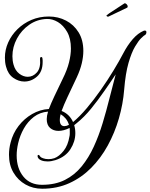

<svg xmlns="http://www.w3.org/2000/svg" viewBox="-20 -779 916 1175"><path d="M238 376Q182 376 136 350Q90 324 62.5 277.5Q35 231 35 168Q35 130 45 93Q59 37 93.5 -8Q128 -53 176.5 -81Q225 -109 279 -112Q292 -146 313.5 -191.5Q335 -237 364 -297Q391 -351 402.5 -397.5Q414 -444 414 -482Q414 -543 391 -583.5Q368 -624 334.5 -644Q301 -664 267 -663Q207 -661 159 -627.5Q111 -594 83.5 -542.5Q56 -491 56 -435Q56 -407 63 -383Q73 -347 98 -328Q123 -309 150 -309Q182 -309 206 -336Q230 -363 225 -420Q225 -430 233 -430Q239 -430 240 -420Q241 -415 241 -409.5Q241 -404 241 -399Q241 -341 206.5 -310.5Q172 -280 129 -280Q94 -280 61.5 -302.5Q29 -325 17 -371Q13 -385 11.5 -399Q10 -413 10 -426Q10 -474 30 -519Q50 -564 86.5 -600Q123 -636 172 -657Q221 -678 279 -678Q336 -678 384 -653Q432 -628 461 -581Q490 -534 490 -467Q490 -432 480.5 -391.5Q471 -351 450 -306Q416 -234 393 -185Q370 -136 357 -100Q382 -90 399.5 -72.5Q417 -55 427 -32Q467 -65 511 -117Q555 -169 597 -229Q639 -289 674.5 -347.5Q710 -406 734 -452Q760 -502 792 -539Q824 -576 860 -591Q862 -592 866 -592Q876 -592 876 -582Q876 -567 861 -561Q859 -560 843.5 -545Q828 -530 806.5 -494Q785 -458 766.5 -394Q748 -330 740 -231Q733 -142 707.5 -54Q682 34 639.5 111.5Q597 189 538 248.5Q479 308 404 342Q329 376 238 376ZM237 352Q318 352 377.5 322Q437 292 480 239Q523 186 554 118.5Q585 51 608 -25Q631 -101 650 -177.5Q669 -254 688 -324Q671 -298 653 -272Q635 -246 617 -220Q579 -165 537.5 -114Q496 -63 449 -25L434 -13Q441 9 441 36Q441 87 411 134Q381 181 319 201Q293 209 271 209Q249 209 233 202.5Q217 196 212 185Q210 181 210 175Q210 169 215 169Q221 169 227 180Q229 184 243.5 189.5Q258 195 277 195Q295 195 313 189Q342 178 369 144.5Q396 111 405 56Q407 48 407 40.5Q407 33 407 26Q407 21 407 15Q407 9 406 4Q370 22 338 22Q307 22 286.5 4Q266 -14 266 -50Q266 -69 274 -96Q224 -92 187 -63.5Q150 -35 126 7.5Q102 50 91 98Q82 137 82 172Q82 251 123 301.5Q164 352 237 352ZM374 -7Q386 -7 402 -15Q395 -38 381.5 -54Q368 -70 351 -80Q348 -70 347 -61Q346 -52 346 -45Q346 -7 374 -7ZM641 -677Q637 -677 634 -679.5Q631 -682 632 -684Q632 -687 635 -687Q641 -692 647 -696.5Q653 -701 660 -705L741 -758Q742 -759 744 -759Q750 -759 756.5 -751.5Q763 -744 761 -737Q761 -734 758 -732L645 -678Z"/></svg>

Font: Gwendolyn
Style: Bold
Weight: 700
Designer: Robert E. Leuschke
Foundry: Robert E. Leuschke
Version: Version 1.010; ttfautohint (v1.8.3)